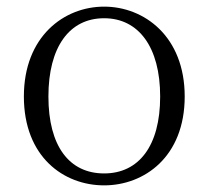

<svg xmlns="http://www.w3.org/2000/svg" viewBox="-20 -545 628 579"><path d="M294 14C415 14 537 -72 537 -254C537 -435 415 -525 294 -525C173 -525 52 -435 52 -254C52 -72 172 14 294 14ZM294 -22C189 -22 126 -104 126 -254C126 -403 189 -490 294 -490C398 -490 463 -403 463 -254C463 -104 398 -22 294 -22Z"/></svg>

Font: Noto Serif CJK JP Light
Style: Regular
Weight: 300
Designer: Ryoko NISHIZUKA 西塚涼子 (kana & ideographs); Frank Grießhammer (Latin, Greek & Cyrillic); Wenlong ZHANG 张文龙 (bopomofo); San
Foundry: Adobe Systems Incorporated
Version: Version 1.001;PS 1.001;hotconv 16.6.54;makeotf.lib2.5.65590